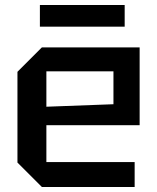

<svg xmlns="http://www.w3.org/2000/svg" viewBox="-20 -750 630 770"><path d="M50 -98V-462L148 -560H540V-248H166V-100H520V0H148ZM166 -322 435 -332V-464H166ZM140 -643V-730H480V-643Z"/></svg>

Font: Tektur Medium
Style: Regular
Weight: 500
Designer: Adam Jagosz
Foundry: Adam Jagosz
Version: Version 1.005;gftools[0.9.30]